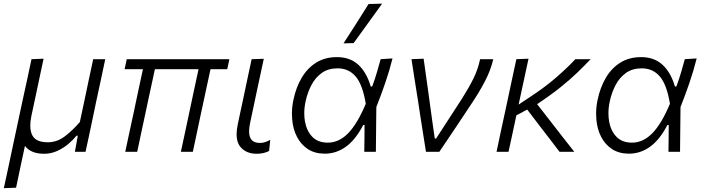

<svg xmlns="http://www.w3.org/2000/svg" viewBox="-22 -812 3767 1027"><path d="M-1.5 194.5Q10.5 139.5 21.8 86.8Q33 34 46 -27.5L98 -271Q112 -334.5 123.5 -387.5Q134.5 -440.5 146.5 -495.5L211 -498Q199.5 -443 188 -389.5Q176.5 -335.5 164 -276.5L146 -192.5Q140 -163.5 140 -140Q140 -109 151 -88Q170 -51 233.5 -51Q283 -51 324.5 -82.5Q366 -114 405 -159L430 -276Q442.5 -335.5 453.5 -387.8Q464.5 -440 476.5 -495.5H541Q529 -439.5 518 -387Q506.5 -334 493 -271L468 -151.5Q461 -119 453 -80.5L435.5 0H378.5L386.5 -43Q390 -64 394 -86H387Q370.5 -65 344.5 -42.8Q318.5 -20.5 285 -5Q251.5 10.5 214 10.5Q143 10.5 111.5 -31.5L110 -25Q97.5 33.5 86.5 84.8Q75.5 136 64 192Z M648 0Q659.5 -55 671 -108Q682.5 -161 695.5 -221L705.5 -269Q716 -318.5 725 -360.5Q734 -402.5 742.5 -442H644.5L656 -495.5H1205L1193.5 -442H1104L1050.5 -193.5Q1041 -147.5 1030.5 -98.5Q1020 -49.5 1009.5 0H945.5Q953.5 -37 964.5 -88.5Q975.5 -140 987 -194Q998.5 -248 1011 -307Q1023.5 -365.5 1040 -442H806.5Q798.5 -404.5 790.2 -366Q782 -327.5 772.5 -284.5L758.5 -218.5Q746 -161.5 734.8 -108.2Q723.5 -55 712 0Z M1351 10.5Q1293.5 10.5 1263 -27.5Q1243.5 -51.5 1243.5 -93.5Q1243.5 -117.5 1250 -148Q1258 -186.5 1264 -214Q1270 -241.5 1276.5 -272Q1290 -335.5 1301 -388Q1312 -440 1324 -495.5L1389 -497.5Q1369.5 -407 1353 -330Q1336.5 -253 1325.5 -200L1315.5 -153Q1310.5 -128.5 1310.5 -110Q1310.5 -88.5 1317 -74.5Q1329 -47.5 1369.5 -47.5Q1394.5 -47.5 1423.5 -64L1417.5 -4.5Q1405.5 2 1389 6.2Q1372.5 10.5 1351 10.5Z M1715.5 10Q1662.5 10 1625.2 -14.2Q1588 -38.5 1566.8 -79.5Q1545.5 -120.5 1541 -172Q1539.5 -187.5 1539.5 -203.5Q1539.5 -240 1547.5 -278Q1561.5 -345 1592 -396.5Q1622.5 -448 1669.5 -477.2Q1716.5 -506.5 1780.5 -506.5Q1850 -506.5 1894.5 -465.8Q1939 -425 1961 -349.5H1969Q1985 -393 1995.2 -428.8Q2005.5 -464.5 2014 -495.5L2077.5 -499.5Q2061.5 -435 2038.5 -368Q2015.5 -301 1991 -239.5Q1989.5 -119.5 1988.5 0H1926.5Q1927 -37 1927.5 -73Q1927.5 -109 1928 -143.5H1921Q1880 -64.5 1828.2 -27.2Q1776.5 10 1715.5 10ZM1731.5 -49Q1791 -49 1840.2 -99.2Q1889.5 -149.5 1934.5 -257Q1917.5 -360 1880.2 -403.2Q1843 -446.5 1783.5 -446.5Q1734 -446.5 1699.5 -422Q1665 -397.5 1644 -357.5Q1623 -317.5 1613 -271.5Q1605.5 -238 1605.5 -206Q1605.5 -184.5 1609 -164Q1617.5 -113 1647.8 -81Q1678 -49 1731.5 -49ZM1815.5 -580Q1850 -633.5 1883.5 -686Q1916.5 -738.5 1949.5 -790.5L2022 -792.5Q1983.5 -739 1945.5 -686.5L1869.5 -581.5Z M2256.5 0Q2249 -46 2241.5 -94.5Q2234 -143 2227 -187L2213.5 -275.5Q2204.5 -330 2196 -385.5Q2187.5 -441 2179 -495.5L2244 -498Q2254 -426.5 2266.5 -337.5Q2278.5 -248.5 2290 -166L2303.5 -71.5H2311L2450.5 -286.5Q2487 -344.5 2511 -393.2Q2535 -442 2546 -495.5H2616.5Q2602.5 -435.5 2572.2 -377.8Q2542 -320 2504.5 -264Q2460.5 -197.5 2416.5 -131.5Q2372.5 -65.5 2328 0Z M2634 0Q2645.5 -55.5 2656.5 -107Q2667.5 -158.5 2681 -220L2691.5 -269Q2705 -333 2716.5 -386.5Q2728 -439.5 2740 -495.5L2805 -498Q2789.5 -426 2776 -363.5Q2762.5 -300.5 2752 -252.5L2807.5 -289.5Q2892 -344.5 2953.2 -397.8Q3014.5 -451 3055.5 -495.5H3137.5Q3105 -461.5 3066.5 -424.2Q3028 -387 2975.8 -345Q2923.5 -303 2851 -255L2923 -162.5Q2951.5 -125.5 2984.5 -83.2Q3017.5 -41 3050 0H2971Q2944.5 -34.5 2919.5 -67.5Q2894.5 -100 2867 -135.5L2798 -226L2740 -195Q2729 -143 2719 -96.5Q2709 -50 2698 0Z M3342.5 10Q3289.5 10 3252.2 -14.2Q3215 -38.5 3193.8 -79.5Q3172.5 -120.5 3168 -172Q3166.5 -187.5 3166.5 -203.5Q3166.5 -240 3174.5 -278Q3188.5 -345 3219 -396.5Q3249.5 -448 3296.5 -477.2Q3343.5 -506.5 3407.5 -506.5Q3477 -506.5 3521.5 -465.8Q3566 -425 3588 -349.5H3596Q3612 -393 3622.2 -428.8Q3632.5 -464.5 3641 -495.5L3704.5 -499.5Q3688.5 -435 3665.5 -368Q3642.5 -301 3618 -239.5Q3616.5 -119.5 3615.5 0H3553.5Q3554 -37 3554.5 -73Q3554.5 -109 3555 -143.5H3548Q3507 -64.5 3455.2 -27.2Q3403.5 10 3342.5 10ZM3358.5 -49Q3418 -49 3467.2 -99.2Q3516.5 -149.5 3561.5 -257Q3544.5 -360 3507.2 -403.2Q3470 -446.5 3410.5 -446.5Q3361 -446.5 3326.5 -422Q3292 -397.5 3271 -357.5Q3250 -317.5 3240 -271.5Q3232.5 -238 3232.5 -206Q3232.5 -184.5 3236 -164Q3244.5 -113 3274.8 -81Q3305 -49 3358.5 -49Z"/></svg>

Font: Heraclito Light
Style: Italic
Weight: 300
Italic angle: -12°
Designer: Kostas Bartsokas (font) & Cristiano Sobral (main changes)
Foundry: Kostas Bartsokas (font) & Cristiano Sobral (main changes)
Version: Version 1.00;July 8, 2020;FontCreator 13.0.0.2655 64-bit